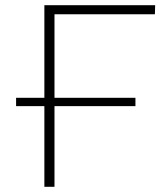

<svg xmlns="http://www.w3.org/2000/svg" viewBox="-20 -720 636 740"><path d="M190 -311H502V-343H190V-665H577L578 -700H151V-343H42V-311H151V0H190Z"/></svg>

Font: Montserrat-Alt1 ExtLt
Style: Regular
Weight: 200
Designer: Differentunic
Foundry: Differentunic
Version: Version 7.222